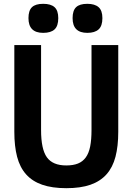

<svg xmlns="http://www.w3.org/2000/svg" viewBox="-20 -975 695 1005"><path d="M206 -803Q129 -803 129 -880Q129 -920 147.5 -937.5Q166 -955 206 -955Q246 -955 265.5 -937.5Q285 -920 285 -880Q285 -839 265.5 -821Q246 -803 206 -803ZM437 -803Q360 -803 360 -880Q360 -920 378.5 -937.5Q397 -955 437 -955Q476 -955 496 -937.5Q516 -920 516 -880Q516 -839 496 -821Q476 -803 437 -803ZM327 10Q253 10 201 -8Q149 -26 116.5 -62.5Q84 -99 69.5 -154.5Q55 -210 55 -285V-739H195V-294Q195 -194 225.5 -151.5Q256 -109 327 -109Q363 -109 388 -119Q413 -129 429 -151Q445 -173 452 -208.5Q459 -244 459 -294V-739H599V-285Q599 -210 584.5 -154.5Q570 -99 537.5 -62.5Q505 -26 453.5 -8Q402 10 327 10Z"/></svg>

Font: Encode Sans Compressed
Style: Bold
Weight: 700
Designer: Pablo Impallari, Andres Torresi
Foundry: Pablo Impallari, Andres Torresi
Version: Version 1.000; ttfautohint (v1.00) -l 8 -r 50 -G 200 -x 14 -